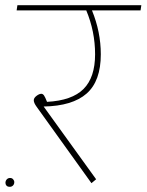

<svg xmlns="http://www.w3.org/2000/svg" viewBox="-20 -701 564 739"><path d="M521 -661H334Q368 -578 368 -492Q368 -389 313.5 -341Q259 -293 148 -291L350 -11L332 4L121 -290Q110 -305 110 -315Q110 -324 120.5 -332Q131 -340 139 -340Q145 -340 149.5 -333.5Q154 -327 161 -309Q257 -314 301.5 -358.5Q346 -403 346 -492Q346 -580 312 -661H44L47 -681H524ZM1 3Q1 -5 6 -10.5Q11 -16 19 -16Q26 -16 30.5 -11Q35 -6 35 0Q35 8 30 13Q25 18 18 18Q9 18 5 13.5Q1 9 1 3Z"/></svg>

Font: FiraGO Thin
Style: Italic
Weight: 100
Italic angle: -8°
Designer: bBox Type GmbH
Foundry: bBox Type GmbH
Version: Version 1.001